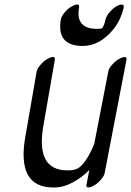

<svg xmlns="http://www.w3.org/2000/svg" viewBox="-20 -794 582 852"><path d="M528.9 -761Q515.9 -704 482.3 -663Q420.8 -588 342 -590Q229.2 -593 250.4 -710Q252.4 -721 265.9 -737.5Q279.3 -754 293 -762.5Q306.8 -771 315 -773Q333.4 -778 331 -762Q313.9 -669 404.6 -666Q421.5 -665 433.9 -669Q443.3 -685 447.4 -704Q451.6 -723 465.5 -739Q479.4 -755 492.6 -763.5Q505.9 -772 514.5 -773.5Q523.1 -775 526.8 -771.5Q530.5 -768 528.9 -761ZM378.8 37Q360.4 41 363.8 25L376.5 -40Q345.7 -8 303.7 15Q261.7 38 219.7 38Q48.5 40 94.3 -198L142.7 -477Q144.7 -488 158.1 -504.5Q171.6 -521 185.3 -529.5Q199.1 -538 207.2 -540Q225.7 -545 223.3 -529L174.8 -249Q133.2 -37 280.3 -38Q309.3 -38 324 -46Q360.8 -66 398.6 -156Q398.7 -157 398.9 -159L460.8 -478Q462.9 -490 476.2 -505.5Q489.6 -521 503.3 -529.5Q517.1 -538 526.2 -540Q544.6 -544 541.3 -529L444.2 -25Q442.2 -14 428.8 2Q415.4 18 401.7 26.5Q387.9 35 378.8 37Z"/></svg>

Font: Kavivanar
Style: Regular
Weight: 400
Designer: Tharique Azeez
Foundry: Tharique Azeez
Version: Version 1.88